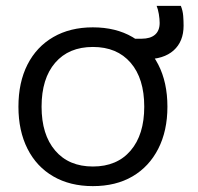

<svg xmlns="http://www.w3.org/2000/svg" viewBox="-20 -623 675 653"><path d="M295.8 10Q218.5 10 161.4 -23Q104.3 -56 73.5 -117Q42.7 -178 42.7 -260Q42.7 -343 73.5 -403.5Q104.3 -464 161.4 -497Q218.5 -530 295.7 -530Q373.9 -530 430.5 -497Q487 -464 518.2 -403.5Q549.4 -343 549.4 -260Q549.4 -178 518.2 -117Q487 -56 430.5 -23Q374 10 295.8 10ZM296 -56.7Q378 -56.7 424.3 -110.9Q470.6 -165 470.6 -260.1Q470.6 -356 424.3 -409.6Q378 -463.3 296 -463.3Q214 -463.3 167.7 -409.6Q121.4 -356 121.4 -260.1Q121.4 -165 167.7 -110.9Q214 -56.7 296 -56.7ZM421.7 -421.3 422.7 -491.3H461.4Q491.3 -491.3 507.2 -505Q523 -518.7 523 -545Q523 -558 520.2 -575.2Q517.3 -592.3 512.7 -603H595.1Q601.7 -586.7 603.1 -569Q604.4 -551.3 604.4 -535.6Q604.4 -482 570.6 -451.6Q536.7 -421.3 474 -421.3Z"/></svg>

Font: M PLUS 2 Thin
Style: Regular
Weight: 100
Designer: Coji Morishita
Foundry: UNDERFOREST DESIGN
Version: Version 1.001